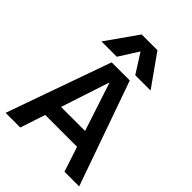

<svg xmlns="http://www.w3.org/2000/svg" viewBox="-278 -1133 1266 1266"><g transform="rotate(45 355.0 -500.0)"><path d="M12 0 271 -730H440L698 0H561L356 -624H354L149 0ZM154 -175V-286H557V-175ZM126 -780 281 -1000H428L584 -780H441L356 -914H354L269 -780Z"/></g></svg>

Font: M PLUS 2 Thin SemiBold
Style: Regular
Weight: 600
Version: Version 1.001